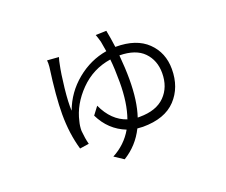

<svg xmlns="http://www.w3.org/2000/svg" viewBox="-112 -768 1200 1020"><g transform="rotate(-20 488.5 -258.5)"><path d="M289.1 -550.8Q282.2 -528.3 280.3 -515.6Q269.5 -465.8 260.7 -385.3Q252 -304.7 254.9 -259.8Q289.1 -352.5 365.7 -415.5Q442.4 -478.5 536.1 -494.1Q529.3 -538.1 526.4 -550.8Q518.6 -579.1 512.7 -593.8L573.2 -595.7Q582 -551.8 588.9 -499H590.8Q707 -499 769 -439Q831.1 -378.9 831.1 -286.1Q831.1 -182.6 768.6 -116.2Q706.1 -49.8 582 -49.8Q570.3 -49.8 550.8 -51.8Q509.8 31.2 431.6 79.1L379.9 44.9Q454.1 5.9 495.1 -65.4Q403.3 -101.6 358.4 -194.3L391.6 -238.3Q435.5 -142.6 517.6 -115.2Q546.9 -197.3 546.9 -315.4Q546.9 -392.6 541 -445.3Q438.5 -429.7 366.2 -356Q293.9 -282.2 274.4 -193.4Q267.6 -168.9 267.6 -140.6Q271.5 -96.7 280.3 -63.5L228.5 -55.7Q201.2 -149.4 201.2 -258.8Q201.2 -358.4 223.6 -519.5Q225.6 -541 223.6 -555.7ZM572.3 -105.5H584Q677.7 -105.5 726.6 -154.8Q775.4 -204.1 775.4 -284.2Q775.4 -355.5 730.5 -401.9Q685.5 -448.2 593.8 -449.2Q600.6 -374 600.6 -312.5Q600.6 -189.5 572.3 -105.5Z"/></g></svg>

Font: Min Sans Light
Style: Regular
Weight: 300
Designer: Jinseong-Kim, NotoSansCJK, Nunito
Foundry: Jinseong-Kim
Version: Version 1.400;Glyphs 3.1.2 (3151)